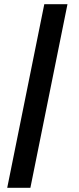

<svg xmlns="http://www.w3.org/2000/svg" viewBox="-20 -730 374 910"><path d="M14.2 160.2 189.9 -710H299.8L124 160.2Z"/></svg>

Font: Source Sans Pro Black
Style: Regular
Weight: 900
Designer: Paul D. Hunt
Foundry: Adobe Systems Incorporated
Version: Version 2.020;PS 2.0;hotconv 1.0.86;makeotf.lib2.5.63406